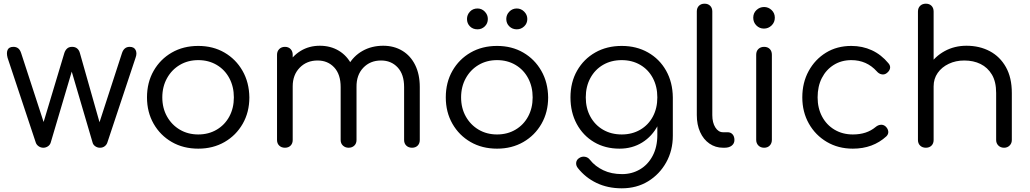

<svg xmlns="http://www.w3.org/2000/svg" viewBox="-20 -801 5586 1041"><path d="M215 0Q201 0 189.5 -8Q178 -16 174 -28L21 -488Q14 -515 21.5 -531Q29 -547 53 -547Q68 -547 78.5 -539Q89 -531 95 -512L230 -98H204L329 -514Q334 -529 344 -538Q354 -547 371 -547Q388 -547 398.5 -538Q409 -529 413 -514L527 -112H511L641 -512Q652 -547 683 -547Q707 -547 715.5 -529.5Q724 -512 715 -488L562 -28Q558 -16 547.5 -8Q537 0 522 0Q508 0 496.5 -8Q485 -16 482 -28L363 -433H375L255 -28Q251 -15 239.5 -7.5Q228 0 215 0Z M1055 5Q974 5 911.5 -31Q849 -67 813 -130Q777 -193 777 -273Q777 -354 813 -417Q849 -480 911.5 -516Q974 -552 1055 -552Q1135 -552 1197 -516Q1259 -480 1295 -417Q1331 -354 1332 -273Q1332 -193 1296 -130Q1260 -67 1197.5 -31Q1135 5 1055 5ZM1055 -72Q1111 -72 1155 -98Q1199 -124 1223.5 -169.5Q1248 -215 1248 -273Q1248 -331 1223.5 -377Q1199 -423 1155 -449Q1111 -475 1055 -475Q999 -475 955 -449Q911 -423 885.5 -377Q860 -331 860 -273Q860 -215 885.5 -169.5Q911 -124 955 -98Q999 -72 1055 -72Z M2214 0Q2195 0 2183 -11.5Q2171 -23 2171 -42V-329Q2171 -398 2136 -435.5Q2101 -473 2046 -473Q1987 -473 1949.5 -433.5Q1912 -394 1913 -329H1839Q1840 -396 1868 -446.5Q1896 -497 1945.5 -525Q1995 -553 2058 -553Q2116 -553 2161 -526Q2206 -499 2231 -448.5Q2256 -398 2256 -329V-42Q2256 -23 2244.5 -11.5Q2233 0 2214 0ZM1525 0Q1506 0 1494 -11.5Q1482 -23 1482 -42V-504Q1482 -523 1494 -535Q1506 -547 1525 -547Q1544 -547 1555.5 -535Q1567 -523 1567 -504V-42Q1567 -23 1555.5 -11.5Q1544 0 1525 0ZM1870 0Q1852 0 1839.5 -11.5Q1827 -23 1827 -42V-329Q1827 -398 1792 -435.5Q1757 -473 1702 -473Q1643 -473 1605 -434Q1567 -395 1567 -333H1510Q1511 -398 1537.5 -447.5Q1564 -497 1610 -525Q1656 -553 1714 -553Q1772 -553 1817 -526Q1862 -499 1887.5 -448.5Q1913 -398 1913 -329V-42Q1913 -23 1901 -11.5Q1889 0 1870 0Z M2675 5Q2594 5 2531.5 -31Q2469 -67 2433 -130Q2397 -193 2397 -273Q2397 -354 2433 -417Q2469 -480 2531.5 -516Q2594 -552 2675 -552Q2755 -552 2817 -516Q2879 -480 2915 -417Q2951 -354 2952 -273Q2952 -193 2916 -130Q2880 -67 2817.5 -31Q2755 5 2675 5ZM2675 -72Q2731 -72 2775 -98Q2819 -124 2843.5 -169.5Q2868 -215 2868 -273Q2868 -331 2843.5 -377Q2819 -423 2775 -449Q2731 -475 2675 -475Q2619 -475 2575 -449Q2531 -423 2505.5 -377Q2480 -331 2480 -273Q2480 -215 2505.5 -169.5Q2531 -124 2575 -98Q2619 -72 2675 -72ZM2569 -642Q2544 -642 2528 -658Q2512 -674 2512 -698Q2512 -721 2528 -738Q2544 -755 2569 -755Q2592 -755 2608.5 -738Q2625 -721 2625 -698Q2625 -674 2608.5 -658Q2592 -642 2569 -642ZM2782 -642Q2758 -642 2741.5 -658Q2725 -674 2725 -698Q2725 -721 2741.5 -738Q2758 -755 2782 -755Q2805 -755 2822 -738Q2839 -721 2839 -698Q2839 -674 2822 -658Q2805 -642 2782 -642Z M3339 5Q3261 5 3201 -30.5Q3141 -66 3107 -129Q3073 -192 3073 -273Q3073 -355 3109 -418Q3145 -481 3207.5 -516.5Q3270 -552 3351 -552Q3431 -552 3493.5 -516.5Q3556 -481 3591.5 -418Q3627 -355 3628 -273L3578 -257Q3578 -181 3547 -121.5Q3516 -62 3462 -28.5Q3408 5 3339 5ZM3351 220Q3275 220 3214.5 191Q3154 162 3113 110Q3102 96 3104 80.5Q3106 65 3120 56Q3135 46 3152 49Q3169 52 3179 66Q3207 101 3251 122Q3295 143 3353 143Q3406 143 3449.5 117.5Q3493 92 3518.5 44Q3544 -4 3544 -69V-218L3575 -286L3628 -273V-65Q3628 15 3592 79.5Q3556 144 3494 182Q3432 220 3351 220ZM3351 -72Q3407 -72 3451 -97.5Q3495 -123 3519.5 -168.5Q3544 -214 3544 -273Q3544 -332 3519.5 -378Q3495 -424 3451 -449.5Q3407 -475 3351 -475Q3294 -475 3250 -449.5Q3206 -424 3181 -378Q3156 -332 3156 -273Q3156 -214 3181 -168.5Q3206 -123 3250 -97.5Q3294 -72 3351 -72Z M3900 0Q3859 0 3826.5 -22.5Q3794 -45 3776 -85Q3758 -125 3758 -177V-739Q3758 -758 3769.5 -769.5Q3781 -781 3800 -781Q3819 -781 3830.5 -769.5Q3842 -758 3842 -739V-177Q3842 -136 3858.5 -110Q3875 -84 3900 -84H3925Q3942 -84 3952 -72.5Q3962 -61 3962 -42Q3962 -23 3947.5 -11.5Q3933 0 3909 0Z M4123 0Q4104 0 4092 -12Q4080 -24 4080 -43V-504Q4080 -524 4092 -535.5Q4104 -547 4123 -547Q4142 -547 4153.5 -535.5Q4165 -524 4165 -504V-43Q4165 -24 4153.5 -12Q4142 0 4123 0ZM4122 -646Q4098 -646 4081 -663Q4064 -680 4064 -705Q4064 -730 4081.5 -746.5Q4099 -763 4123 -763Q4146 -763 4163.5 -746.5Q4181 -730 4181 -705Q4181 -680 4163.5 -663Q4146 -646 4122 -646Z M4604 5Q4525 5 4463 -31.5Q4401 -68 4365.5 -131Q4330 -194 4330 -273Q4330 -353 4364.5 -416Q4399 -479 4458.5 -515.5Q4518 -552 4596 -552Q4656 -552 4707 -528.5Q4758 -505 4797 -458Q4809 -444 4805.5 -429.5Q4802 -415 4787 -404Q4775 -395 4760 -398Q4745 -401 4734 -414Q4679 -475 4596 -475Q4542 -475 4500.5 -449Q4459 -423 4436 -378Q4413 -333 4413 -273Q4413 -215 4437 -169.5Q4461 -124 4504.5 -98Q4548 -72 4604 -72Q4642 -72 4672.5 -82Q4703 -92 4727 -112Q4740 -123 4754.5 -124.5Q4769 -126 4781 -116Q4794 -104 4796 -89Q4798 -74 4786 -62Q4713 5 4604 5Z M5424 0Q5405 0 5393 -12Q5381 -24 5381 -42V-297Q5381 -358 5358 -396.5Q5335 -435 5296.5 -454Q5258 -473 5208 -473Q5162 -473 5124 -455Q5086 -437 5064 -405.5Q5042 -374 5042 -333H4985Q4986 -396 5017.5 -445.5Q5049 -495 5102 -524Q5155 -553 5220 -553Q5291 -553 5346.5 -523.5Q5402 -494 5434 -437Q5466 -380 5466 -297V-42Q5466 -24 5454 -12Q5442 0 5424 0ZM5000 0Q4981 0 4969 -11.5Q4957 -23 4957 -42V-504Q4957 -524 4969 -535.5Q4981 -547 5000 -547Q5019 -547 5030.5 -535.5Q5042 -524 5042 -504V-42Q5042 -23 5030.5 -11.5Q5019 0 5000 0ZM5000 -215Q4981 -215 4969 -227Q4957 -239 4957 -258V-738Q4957 -758 4969 -769.5Q4981 -781 5000 -781Q5019 -781 5030.5 -769.5Q5042 -758 5042 -738V-258Q5042 -239 5030.5 -227Q5019 -215 5000 -215Z"/></svg>

Font: Comfortaa Medium
Style: Regular
Weight: 500
Designer: Johan Aakerlund
Foundry: Johan Aakerlund
Version: Version 3.104; ttfautohint (v1.8.1.43-b0c9)